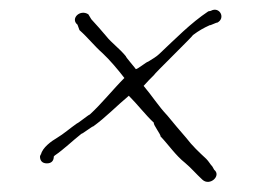

<svg xmlns="http://www.w3.org/2000/svg" viewBox="-20 -475 534 389"><path d="M241 -281C259 -263 274 -243 292 -226C289 -224 307 -201 305 -199C322 -181 336 -160 355 -145C367 -135 378 -122 390 -111C405 -97 429 -119 414 -131L410 -138C406 -142 403 -148 398 -153C383 -167 370 -179 357 -196C345 -210 331 -226 319 -241C301 -260 288 -281 271 -301C278 -309 285 -316 292 -323C291 -324 372 -403 371 -404C383 -413 392 -418 405 -424C406 -423 419 -430 420 -429C438 -438 425 -463 407 -453L402 -452C366 -428 335 -396 303 -366C297 -360 288 -355 280 -350C277 -350 258 -334 255 -335C256 -335 234 -360 235 -361C222 -377 206 -388 195 -402C185 -414 176 -424 165 -436L159 -446C142 -457 122 -437 137 -425L141 -414C159 -398 170 -383 188 -367C202 -354 219 -334 232 -317C209 -294 186 -265 162 -243C160 -243 138 -225 136 -225C123 -216 108 -203 96 -196C84 -189 66 -176 63 -162C62 -163 61 -157 61 -158C61 -149 66 -144 75 -144C84 -144 89 -149 89 -158L91 -160C110 -173 126 -189 145 -204C146 -203 168 -220 169 -219C194 -237 217 -261 241 -281Z"/></svg>

Font: Photofail
Style: Regular
Weight: 400
Foundry: Cannot Into Space Fonts
Version: Version 0.97